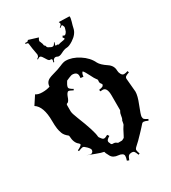

<svg xmlns="http://www.w3.org/2000/svg" viewBox="-238 -1170 1122 1257"><g transform="rotate(-30 323.0 -541.5)"><path d="M171.4 -1021.5Q171.4 -1032.2 160.2 -1032.2Q159.2 -1032.2 156 -1032.7Q152.8 -1033.2 151.9 -1033.2L153.8 -1040.5Q167 -1039.1 170.7 -1040.5Q174.3 -1042 178.2 -1048.3V-1048.8L249.5 -1026.9Q248 -1023.9 242.2 -1014.2L239.3 -1003.9Q239.3 -1003.4 242.7 -996.6Q252 -976.1 252 -964.4Q263.2 -957 260.7 -951.2Q264.2 -947.8 264.4 -945.8Q264.6 -943.8 266.1 -942.9L280.8 -934.6Q302.2 -921.9 313 -939.9Q315.4 -945.3 318.8 -949.7L322.3 -948.7Q314.5 -927.7 317.4 -925.8Q320.3 -923.8 324.5 -925.5Q328.6 -927.2 333.5 -924.3Q338.4 -921.4 339.4 -921.4Q348.1 -925.8 365.2 -928Q382.3 -930.2 391.1 -934.1Q391.6 -940.9 383.3 -949.2L390.6 -960Q391.1 -958.5 396 -955.6Q407.2 -948.7 420.4 -971.2Q422.4 -974.1 426 -987.5Q429.7 -1001 429 -1002.9Q428.2 -1004.9 426.3 -1010.5Q424.3 -1016.1 423.6 -1016.8Q422.9 -1017.6 421.1 -1019.8Q419.4 -1022 417.2 -1020.3Q415 -1018.6 411.6 -1016.6Q408.2 -1014.6 402.3 -1009.8L400.4 -1014.6Q418 -1028.3 416.7 -1035.4Q415.5 -1042.5 412.1 -1048.8L492.2 -1046.4Q495.1 -1035.2 486.8 -1008.3Q478.5 -981.4 475.6 -966.3Q467.8 -926.3 422.4 -897Q392.1 -877.4 373.8 -877.2Q355.5 -877 329.8 -863.3Q304.2 -849.6 291.3 -857.2Q278.3 -864.7 268.1 -857.9Q257.8 -851.1 256.3 -836.9L249.5 -837.4Q253.9 -852.1 253.7 -855.7Q253.4 -859.4 250 -861.6Q246.6 -863.8 241.9 -863Q237.3 -862.3 231.7 -865.7Q226.1 -869.1 215.1 -888.7Q204.1 -908.2 195.8 -912.8Q187.5 -917.5 171.9 -904.8L168.9 -909.7Q178.7 -916 181.4 -920.4Q184.1 -924.8 185.1 -935.1Q174.3 -991.2 171.4 -1021.5ZM100.6 -258.8Q134.3 -274.4 135.7 -285.2Q134.8 -288.6 128.4 -294.9Q101.6 -315.4 99.6 -365.2Q99.6 -370.1 96.7 -373Q71.8 -392.1 64.2 -413.1Q56.6 -434.1 54.2 -451.7Q50.8 -476.1 50.8 -509.8Q50.8 -620.1 -0.5 -652.8L41.5 -716.8Q57.6 -704.1 91.1 -704.1Q124.5 -704.1 148.4 -712.9Q149.4 -746.6 179.2 -760.7Q193.4 -767.1 208 -771Q255.4 -783.7 281 -795.4Q306.6 -807.1 323.7 -807.1Q371.6 -807.1 422.9 -774.2Q474.1 -741.2 495.6 -694.8Q508.3 -670.9 549.3 -643.6Q584.5 -620.6 584.5 -583Q584.5 -568.8 592.3 -554.4Q600.1 -540 613 -540Q626 -540 641.6 -545.9L645.5 -534.2Q623.5 -526.9 616.9 -521.2Q610.4 -515.6 610.4 -506.8L619.6 -403.8Q619.6 -372.1 597.7 -318.4Q571.8 -253.4 571.8 -240.5Q571.8 -227.5 578.1 -221.4Q584.5 -215.3 603.5 -206.1L598.6 -195.8Q576.2 -206.1 567.1 -206.1Q558.1 -206.1 554 -201.2Q549.8 -196.3 536.9 -182.1Q523.9 -168 520.5 -164.3Q517.1 -160.6 505.9 -148.9Q494.6 -137.2 489 -131.6Q483.4 -126 474.1 -116.2Q461.9 -104 447.3 -91.3Q432.6 -78.6 432.6 -69.6Q432.6 -60.5 440.4 -39.1L430.7 -35.2Q421.9 -58.6 416.3 -64.7Q410.6 -70.8 400.4 -70.8H397.5Q383.8 -70.8 375.7 -64.2Q367.7 -57.6 359.4 -34.2L344.7 -40Q351.6 -60.1 351.6 -72.3Q351.6 -84.5 340.3 -90.8Q329.1 -97.2 314.9 -98.1Q275.4 -101.1 261.7 -127.9Q260.7 -130.4 256.8 -137.7Q248.5 -150.9 245.6 -164.1Q228.5 -166.5 189 -181.6Q149.4 -196.8 132.3 -203.1L151.4 -196.8Q157.2 -194.8 163.3 -194.8Q169.4 -194.8 175.5 -200.7Q181.6 -206.5 181.6 -216.1Q181.6 -225.6 164.3 -243.4Q147 -261.2 138.4 -261.2Q129.9 -261.2 104.5 -251ZM196.8 -561Q187.5 -561 187.5 -548.8V-504.9Q187.5 -487.8 205.1 -444.8Q257.8 -313.5 259.8 -272Q259.8 -269 261.7 -265.1L272.5 -251Q280.3 -240.2 289.6 -240.2Q298.8 -240.2 317.4 -251L326.7 -237.8Q300.8 -222.7 300.8 -210.9Q300.8 -204.6 303 -200.9Q305.2 -197.3 306.2 -194.3Q307.1 -191.4 307.4 -190.2Q307.6 -189 308.8 -187Q310.1 -185.1 311.5 -184.6Q315.9 -182.1 320.3 -182.1H326.7Q337.4 -182.1 344.7 -176Q352.1 -169.9 353.5 -169.9H380.4Q384.8 -169.9 385.7 -170.9L401.4 -179.2Q402.3 -179.7 409.2 -193.4Q432.6 -240.7 439.5 -248.5Q446.3 -256.3 447.5 -271Q448.7 -285.6 453.6 -289.1Q457 -295.9 459.7 -314.5Q462.4 -333 467 -339.4Q471.7 -345.7 471.7 -349.1V-460Q471.7 -521 439.5 -521Q428.7 -521 421.4 -520L419.4 -532.2Q442.4 -535.6 449 -540.3Q455.6 -544.9 456.5 -554.2Q455.6 -556.6 450 -563Q444.3 -569.3 444.3 -578.1L445.3 -591.8Q445.3 -596.2 438 -604.2Q430.7 -612.3 414.8 -644.8Q398.9 -677.2 386.7 -690.9Q376 -685.1 373.5 -658.2L352.5 -660.2Q353.5 -665 353.5 -675.8Q353.5 -707 314.5 -707Q310.1 -707 289.8 -699Q269.5 -690.9 268.3 -689.5Q267.1 -688 262.7 -680.2L255.9 -668.5Q249.5 -656.7 249.5 -647Q249.5 -637.2 278.3 -621.1L273.4 -612.8Q249 -626 241.9 -626Q234.9 -626 228.8 -616.9Q222.7 -607.9 218.8 -596.7Q209 -566.4 196.8 -561ZM117.7 -209 129.4 -204.1ZM129.4 -204.1Q131.3 -204.1 132.3 -203.1Z"/></g></svg>

Font: Eater
Style: Regular
Weight: 400
Version: Version 001.002